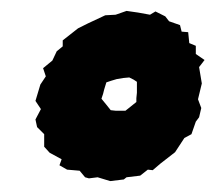

<svg xmlns="http://www.w3.org/2000/svg" viewBox="-20 -721 395 352"><path d="M182 -389 159 -396 143 -394 136 -396 126 -408 103 -410 89 -418 93 -429 71 -441 61 -452V-475L48 -488L45 -502L55 -521L45 -536L54 -566L64 -581L59 -596L76 -610L84 -627L95 -636V-647L123 -669L141 -678L173 -693L192 -694L212 -701L233 -698L255 -694L265 -700L283 -691L290 -682L310 -675L313 -663L325 -662L327 -642L339 -637V-622L355 -611L345 -598L350 -568L343 -539L349 -523L345 -506L339 -498L331 -475L318 -468L301 -442L274 -421L260 -409L251 -410L237 -399L212 -396L207 -392ZM192 -518H210L230 -534V-541L231 -551V-571L225 -575L217 -579L206 -578L194 -576L184 -573L175 -570L171 -557L169 -549L166 -540L175 -529L183 -519Z"/></svg>

Font: Winky Rough Black
Style: Italic
Weight: 900
Italic angle: -8.97852°
Designer: Simon Atzbach
Foundry: typofactur
Version: Version 1.206; ttfautohint (v1.8.4.7-5d5b)